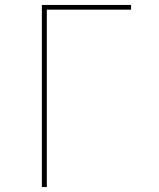

<svg xmlns="http://www.w3.org/2000/svg" viewBox="-20 -755 640 775"><path d="M149 0V-735H509V-716H169V0Z"/></svg>

Font: Iosevka Thin Extended
Style: Regular
Weight: 100
Width: 7
Monospace: yes
Designer: Belleve Invis
Foundry: Belleve Invis
Version: Version 32.5.0; ttfautohint (v1.8.4)